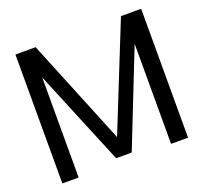

<svg xmlns="http://www.w3.org/2000/svg" viewBox="-125 -871 1080 1019"><g transform="rotate(-20 415.0 -361.0)"><path d="M152 -562 374 -25H462L674 -562V3H770V-725H656L417 -129L174 -725H60V3H152Z"/></g></svg>

Font: Sawarabi Gothic
Style: Regular
Weight: 400
Designer: mshio (mshio@users.sourceforge.jp)
Version: Version 20141215